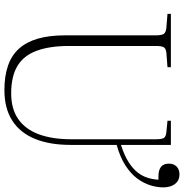

<svg xmlns="http://www.w3.org/2000/svg" viewBox="-2 -798 815 850"><g transform="rotate(90 405.0 -373.5)"><path d="M379 14Q317 14 271 -2Q225 -18 195.5 -51Q166 -84 151.5 -134.5Q137 -185 137 -254V-656Q137 -682 130.5 -691.5Q124 -701 104 -703L42 -708V-723H278V-708L214 -703Q196 -701 190 -692Q184 -683 184 -656V-272Q184 -187 205 -129.5Q226 -72 272 -44Q318 -16 394 -16Q463 -16 508 -47.5Q553 -79 575 -138.5Q597 -198 597 -282V-656Q597 -682 591.5 -691.5Q586 -701 566 -703L515 -708V-723H622V-502Q669 -517 698.5 -536Q728 -555 744.5 -576.5Q761 -598 768 -621.5Q775 -645 776 -668H760Q734 -668 719.5 -679Q705 -690 705 -714Q705 -728 710.5 -738.5Q716 -749 727 -755Q738 -761 752 -761Q772 -761 784.5 -751.5Q797 -742 803.5 -726Q810 -710 810 -689Q810 -661 800.5 -631Q791 -601 770 -573Q749 -545 712.5 -521.5Q676 -498 622 -483V-279Q622 -186 595 -120.5Q568 -55 514 -20.5Q460 14 379 14Z"/></g></svg>

Font: Literata 60pt ExtraLight
Style: Regular
Weight: 250
Designer: Latin by Veronika Burian and Jose Scaglione. Greek by Irene Vlachou. Cyrillic by Vera Evstafieva.
Foundry: TypeTogether
Version: Version 3.103;gftools[0.9.29]